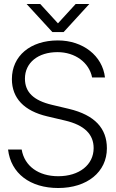

<svg xmlns="http://www.w3.org/2000/svg" viewBox="-20 -945 591 977"><path d="M276.4 11.7C423.3 11.7 523.9 -69.8 523.9 -190.4C523.9 -291 463.4 -359.4 330.6 -391.1L244.1 -411.6C151.4 -433.6 106.9 -475.6 106.9 -544.9C106.9 -625.5 173.3 -679.7 272.5 -679.7C362.3 -679.7 433.6 -627 448.7 -550.8H514.2C501.5 -661.1 402.3 -739.3 274.4 -739.3C134.3 -739.3 40.5 -660.2 40.5 -542.5C40.5 -445.3 103 -380.4 220.2 -353L311.5 -331.5C411.1 -308.1 456.5 -260.3 456.5 -191.4C456.5 -106.4 383.3 -48.3 276.4 -48.3C176.3 -48.3 104.5 -99.6 90.3 -184.1H21C35.2 -62.5 133.3 11.7 276.4 11.7ZM115.2 -924.8 246.6 -781.7H303.7L434.6 -924.8H365.2L274.9 -826.2L184.6 -924.8Z"/></svg>

Font: Guggenheim Sans Display Light
Style: Regular
Weight: 300
Designer: Modified by Tom Baber under direction of Pentagram Design 2023
Foundry: rsms
Version: Version 1.001;Glyphs 3.1.2 (3151)